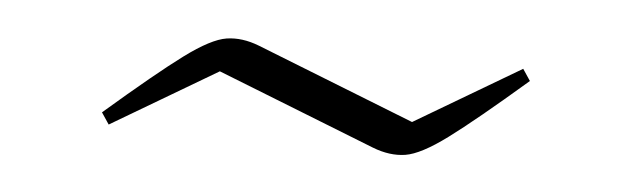

<svg xmlns="http://www.w3.org/2000/svg" viewBox="-25 -381 639 199"><g transform="rotate(5 294.5 -281.5)"><path d="M91 -234 83 -246Q135 -291 162 -311Q189 -331 205 -333.5Q221 -336 239 -329L404 -264L514 -329L522 -317Q470 -272 443 -252Q416 -232 400 -229.5Q384 -227 366 -234L201 -299Z"/></g></svg>

Font: Piazzolla SC ExtraLight
Style: Italic
Weight: 200
Italic angle: -11.3°
Designer: Juan Pablo del Peral
Foundry: Huerta Tipografica
Version: Version 1.330